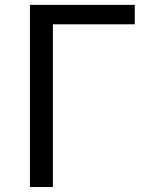

<svg xmlns="http://www.w3.org/2000/svg" viewBox="-20 -753 597 773"><path d="M100.6 0V-733.4H522.6V-655.2H193V0Z"/></svg>

Font: Noto Sans KR Thin
Style: Regular
Weight: 100
Designer: Ryoko NISHIZUKA 西塚涼子 (kana, bopomofo & ideographs); Paul D. Hunt (Latin, Greek & Cyrillic); Sandoll Communications 산돌커뮤니
Foundry: Adobe
Version: Version 2.004-H2;hotconv 1.0.118;makeotfexe 2.5.65603